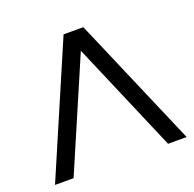

<svg xmlns="http://www.w3.org/2000/svg" viewBox="-102 -652 767 758"><g transform="rotate(-20 281.5 -273.5)"><path d="M5 0H83L282 -463L480 0H558L323 -547H240Z"/></g></svg>

Font: Involve
Style: Regular
Weight: 400
Designer: Stefan Peev
Foundry: Context Ltd.
Version: Version 1.001